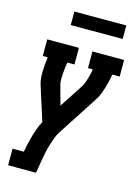

<svg xmlns="http://www.w3.org/2000/svg" viewBox="-136 -792 771 1071"><g transform="rotate(15 250.0 -257.0)"><path d="M21 205V109H86Q90 85 95.5 61.5Q101 38 107.5 15Q114 -8 122.5 -31.5Q131 -55 143 -77L79 -278Q74 -296 72.5 -315.5Q71 -335 71.5 -354.5Q72 -374 74 -394Q76 -414 79 -434H50V-530H233V-434H192Q189 -418 187 -401.5Q185 -385 184 -369Q183 -353 182.5 -336.5Q182 -320 186 -305L217 -192L307 -330Q314 -342 318.5 -355Q323 -368 327 -381.5Q331 -395 334 -408Q337 -421 339 -434H311V-530H494V-434H452Q448 -414 443.5 -394Q439 -374 433 -354.5Q427 -335 419.5 -315.5Q412 -296 400 -278L250 -47Q237 -27 229 -5Q221 17 214.5 39Q208 61 203.5 83.5Q199 106 195 128L182 205ZM156 -641V-719H456V-641Z"/></g></svg>

Font: Iosevka Curly Slab Oblique
Style: Bold
Weight: 700
Italic angle: -9°
Monospace: yes
Designer: Belleve Invis
Foundry: Belleve Invis
Version: Version 11.1.0; ttfautohint (v1.8.3)